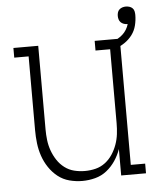

<svg xmlns="http://www.w3.org/2000/svg" viewBox="-49 -682 598 732"><g transform="rotate(-5 250.0 -316.0)"><path d="M237 8Q212 8 187.5 1.5Q163 -5 143.5 -20.5Q124 -36 110 -57Q96 -78 88 -101.5Q80 -125 77 -150Q74 -175 74 -200V-483H19V-520H114V-200Q114 -179 116.5 -158.5Q119 -138 126 -118.5Q133 -99 144.5 -81.5Q156 -64 172.5 -51.5Q189 -39 209 -34Q229 -29 250 -29Q271 -29 291 -34Q311 -39 327.5 -51.5Q344 -64 355.5 -81.5Q367 -99 374 -118.5Q381 -138 383.5 -158.5Q386 -179 386 -200V-483H330V-520H426V-37H481V0H386V-101Q378 -78 364 -57Q350 -36 330.5 -20.5Q311 -5 286.5 1.5Q262 8 237 8ZM406 -483 396 -511Q407 -514 417.5 -520Q428 -526 436.5 -533.5Q445 -541 451.5 -551.5Q458 -562 461 -573H459Q452 -573 445.5 -575.5Q439 -578 434.5 -582.5Q430 -587 428 -593.5Q426 -600 426 -607Q426 -614 428 -620.5Q430 -627 435 -631.5Q440 -636 446.5 -638Q453 -640 460 -640Q466 -640 473 -638Q480 -636 485 -631Q490 -626 491.5 -619Q493 -612 493 -605Q493 -585 488 -565Q483 -545 471 -529Q459 -513 442 -501.5Q425 -490 406 -483Z"/></g></svg>

Font: Iosevka Curly Slab Extralight
Style: Regular
Weight: 200
Monospace: yes
Designer: Belleve Invis
Foundry: Belleve Invis
Version: Version 22.1.2; ttfautohint (v1.8.4)